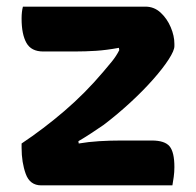

<svg xmlns="http://www.w3.org/2000/svg" viewBox="-20 -558 590 578"><path d="M49 -538H418Q444 -538 463.5 -520Q483 -502 494 -476Q505 -450 505 -426V-419Q505 -406 488 -379.5Q471 -353 441 -319Q411 -285 372.5 -249.5Q334 -214 292 -182Q273 -169 254 -156.5Q235 -144 216 -133L217 -126Q246 -131 278.5 -133Q311 -135 345 -135H437Q476 -135 490.5 -117.5Q505 -100 505 -55Q505 -40 503 -25.5Q501 -11 499 0H104Q70 0 57.5 -34.5Q45 -69 45 -113V-126Q111 -170 174 -224Q237 -278 291 -342Q303 -356 316.5 -372.5Q330 -389 339 -407L338 -414Q300 -407 268.5 -405Q237 -403 204 -403H110Q74 -403 59.5 -429Q45 -455 45 -502Q45 -523 49 -538Z"/></svg>

Font: Recursive Sn Csl St
Style: Bold
Weight: 700
Version: Version 1.079;hotconv 1.0.112;makeotfexe 2.5.65598; ttfautoh